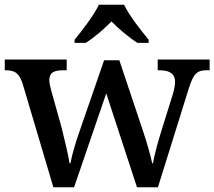

<svg xmlns="http://www.w3.org/2000/svg" viewBox="-20 -786 900 806"><path d="M293 -619V-606H340C375 -628 418 -665 448 -696C478 -665 522 -628 557 -606H604V-619C573 -657 522 -721 501 -766H395C374 -721 324 -657 293 -619ZM74 -438 204 0H291L426 -394L555 0H643L772 -413C792 -478 808 -491 847 -491H860V-536H642V-491H649C693 -491 715 -476 715 -442C715 -431 711 -409 706 -392L657 -235C639 -177 628 -133 622 -100H619C613 -131 595 -193 580 -237L481 -533H417L314 -235C298 -190 281 -133 276 -101H272C267 -133 251 -201 239 -249L195 -406C191 -421 187 -438 187 -449C187 -482 207 -491 247 -491H260V-536H0V-491H3C42 -491 59 -480 74 -438Z"/></svg>

Font: Noto Serif Myanmar Medium
Style: Regular
Weight: 500
Designer: Ben Mitchell and the Monotype Design Team
Foundry: Monotype Imaging Inc.
Version: Version 2.106